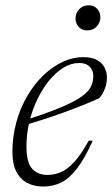

<svg xmlns="http://www.w3.org/2000/svg" viewBox="-20 -674 412 704"><path d="M270 -443Q240.5 -443 212.5 -425.8Q184.5 -408.5 160 -378.5Q135.5 -348.5 116.8 -309.5Q98 -270.5 87.5 -226.5Q77 -182.5 77 -137.5Q77 -78 98 -55.2Q119 -32.5 154 -32.5Q179.5 -32.5 203.8 -43Q228 -53.5 253 -81Q278 -108.5 305.5 -158.5L320 -158Q290 -91.5 261.5 -55Q233 -18.5 203 -4.2Q173 10 138.5 10Q105.5 10 80 -3.2Q54.5 -16.5 40 -44.5Q25.5 -72.5 25.5 -116Q25.5 -173.5 40 -226Q54.5 -278.5 80 -322Q105.5 -365.5 138.8 -397.5Q172 -429.5 209.5 -447Q247 -464.5 285 -464.5Q315.5 -464.5 334.5 -454.5Q353.5 -444.5 362.8 -427.5Q372 -410.5 372 -390.5Q372 -369.5 365 -350Q358 -330.5 344.5 -314.5Q320 -303 288.5 -290.2Q257 -277.5 221.5 -264.5Q186 -251.5 148.8 -239.2Q111.5 -227 75 -216L76 -234.5Q135.5 -253.5 177.2 -269.8Q219 -286 246.2 -300.2Q273.5 -314.5 289 -327.5Q304.5 -340.5 311.5 -353Q318.5 -365.5 320.5 -378.5Q324 -396.5 319.8 -411Q315.5 -425.5 303.2 -434.2Q291 -443 270 -443ZM300 -562.5Q280 -562.5 268.5 -575.5Q257 -588.5 257 -606Q257 -625.5 270.2 -640Q283.5 -654.5 305 -654.5Q325 -654.5 336.5 -641.5Q348 -628.5 348 -611Q348 -591.5 334.8 -577Q321.5 -562.5 300 -562.5Z"/></svg>

Font: Newsreader 36pt Light
Style: Italic
Weight: 300
Italic angle: -17°
Designer: Hugues Gentile
Foundry: Production Type
Version: Version 1.003